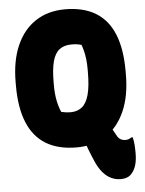

<svg xmlns="http://www.w3.org/2000/svg" viewBox="-61 -768 772 1025"><g transform="rotate(-5 325.0 -255.5)"><path d="M482 -143Q496 -113 510.5 -84Q525 -55 541 -27Q549 -11 560.5 -4Q572 3 587 3Q599 3 606 0Q613 -3 621 -8H627Q632 12 633.5 32Q635 52 635 79Q635 114 627.5 140Q620 166 607 181Q596 196 580.5 202.5Q565 209 544 209Q517 209 493 197.5Q469 186 450 164Q431 142 416 110Q400 74 386.5 39Q373 4 362 -32ZM326 -720Q424 -720 489.5 -680.5Q555 -641 587.5 -562Q620 -483 620 -365V-346Q620 -230 583.5 -148Q547 -66 480.5 -23Q414 20 326 20Q226 20 160.5 -20Q95 -60 62.5 -139Q30 -218 30 -335V-354Q30 -469 66 -551Q102 -633 168.5 -676.5Q235 -720 326 -720ZM232 -324Q232 -272 240 -235.5Q248 -199 259 -176Q272 -173 283.5 -171.5Q295 -170 310 -170Q345 -170 369.5 -189.5Q394 -209 406.5 -254Q419 -299 419 -377V-390Q419 -418 416.5 -442Q414 -466 409 -486Q404 -506 398 -523Q384 -527 372 -528.5Q360 -530 344 -530Q305 -530 280 -511Q255 -492 243.5 -449.5Q232 -407 232 -337Z"/></g></svg>

Font: Recursive Casual Black
Style: Regular
Weight: 900
Version: Version 1.047